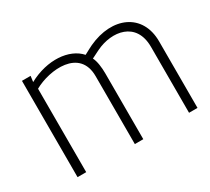

<svg xmlns="http://www.w3.org/2000/svg" viewBox="-105 -687 948 865"><g transform="rotate(-30 368.5 -255.0)"><path d="M78 -501V0H123V-434C208 -482 376 -500 376 -353V0H420V-342C420 -372 416 -407 405 -428L447 -449C538 -493 658 -476 658 -343V0H702V-346C702 -493 571 -548 431 -483C429 -482 399 -467 385 -459C333 -518 222 -527 119 -471L123 -501Z"/></g></svg>

Font: Advent Pro
Style: Light
Weight: 300
Designer: Andreas Kalpakidis
Foundry: Andreas Kalpakidis
Version: Version 2.002 2007